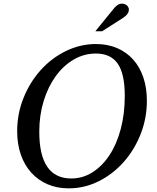

<svg xmlns="http://www.w3.org/2000/svg" viewBox="-20 -1021 860 1051"><path d="M505 -780Q569 -780 620.5 -758Q672 -736 708.5 -695.5Q745 -655 764.5 -597.5Q784 -540 784 -469Q784 -373 749.5 -286Q715 -199 656 -133Q597 -67 519.5 -28.5Q442 10 356 10Q292 10 240 -12.5Q188 -35 151 -76Q114 -117 94 -174.5Q74 -232 74 -303Q74 -399 109 -485.5Q144 -572 203 -637.5Q262 -703 340.5 -741.5Q419 -780 505 -780ZM505 -728Q440 -728 383.5 -695Q327 -662 285 -604Q243 -546 219 -468Q195 -390 195 -300Q195 -44 370 -44Q433 -44 486.5 -78Q540 -112 579.5 -172Q619 -232 641 -315Q663 -398 663 -496Q663 -617 624.5 -672.5Q586 -728 505 -728ZM502 -850 598 -968Q622 -1001 647 -1001Q660 -1001 670.5 -994.5Q681 -988 685 -974Q687 -958 678 -945.5Q669 -933 652 -922L539 -850Z"/></svg>

Font: SVN-Libre Baskerville
Style: Italic
Weight: 400
Italic angle: -14°
Designer: Pablo Impallari, Rodrigo Fuenzalida
Foundry: Pablo Impallari, Rodrigo Fuenzalida
Version: Version 1.000; ttfautohint (v1.8.4)